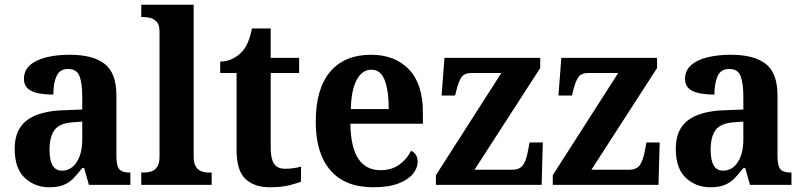

<svg xmlns="http://www.w3.org/2000/svg" viewBox="-20 -780 3389 810"><path d="M188 10Q127 10 84.5 -29.5Q42 -69 42 -153Q42 -234 94 -273Q146 -312 250 -315L327 -318V-374Q327 -426 316 -457.5Q305 -489 267 -489Q232 -489 218.5 -459Q205 -429 205 -381Q143 -381 112 -396.5Q81 -412 81 -447Q81 -483 107 -505.5Q133 -528 176.5 -538.5Q220 -549 274 -549Q372 -549 421.5 -510.5Q471 -472 471 -378V-123Q471 -81 483 -66.5Q495 -52 527 -52H530V0H355L335 -71H327Q306 -44 288 -26Q270 -8 246.5 1Q223 10 188 10ZM241 -60Q280 -60 303.5 -96Q327 -132 327 -191V-267L286 -264Q231 -260 210 -231.5Q189 -203 189 -148Q189 -60 241 -60Z M576 0V-52H587Q602 -52 617.5 -56.5Q633 -61 643 -76Q653 -91 653 -119V-647Q653 -674 642 -687Q631 -700 615.5 -704Q600 -708 587 -708H576V-760H797V-119Q797 -91 807 -76Q817 -61 832 -56.5Q847 -52 862 -52H873V0Z M1118 10Q1053 10 1015.5 -25Q978 -60 978 -148V-472H909V-520Q940 -521 963.5 -533.5Q987 -546 1001 -562Q1015 -577 1025.5 -601Q1036 -625 1043 -660H1122V-536H1242V-472H1122V-157Q1122 -111 1136 -89.5Q1150 -68 1183 -68Q1202 -68 1218.5 -70.5Q1235 -73 1250 -77V-14Q1235 -7 1201 1.5Q1167 10 1118 10Z M1555 10Q1435 10 1373.5 -62Q1312 -134 1312 -265Q1312 -406 1373 -477.5Q1434 -549 1545 -549Q1646 -549 1705 -487.5Q1764 -426 1764 -307V-258H1458Q1460 -156 1492.5 -109Q1525 -62 1585 -62Q1633 -62 1665.5 -86Q1698 -110 1714 -144Q1742 -131 1742 -98Q1742 -71 1722 -46.5Q1702 -22 1661 -6Q1620 10 1555 10ZM1620 -320Q1620 -397 1603 -441.5Q1586 -486 1547 -486Q1508 -486 1485 -443.5Q1462 -401 1460 -320Z M1819 0V-41L2095 -472H1967Q1941 -472 1928.5 -456.5Q1916 -441 1906 -401L1900 -377H1843L1855 -536H2259V-493L1982 -64H2140Q2172 -64 2186 -83Q2200 -102 2208 -146L2214 -179H2270L2265 0Z M2312 0V-41L2588 -472H2460Q2434 -472 2421.5 -456.5Q2409 -441 2399 -401L2393 -377H2336L2348 -536H2752V-493L2475 -64H2633Q2665 -64 2679 -83Q2693 -102 2701 -146L2707 -179H2763L2758 0Z M2977 10Q2916 10 2873.5 -29.5Q2831 -69 2831 -153Q2831 -234 2883 -273Q2935 -312 3039 -315L3116 -318V-374Q3116 -426 3105 -457.5Q3094 -489 3056 -489Q3021 -489 3007.5 -459Q2994 -429 2994 -381Q2932 -381 2901 -396.5Q2870 -412 2870 -447Q2870 -483 2896 -505.5Q2922 -528 2965.5 -538.5Q3009 -549 3063 -549Q3161 -549 3210.5 -510.5Q3260 -472 3260 -378V-123Q3260 -81 3272 -66.5Q3284 -52 3316 -52H3319V0H3144L3124 -71H3116Q3095 -44 3077 -26Q3059 -8 3035.5 1Q3012 10 2977 10ZM3030 -60Q3069 -60 3092.5 -96Q3116 -132 3116 -191V-267L3075 -264Q3020 -260 2999 -231.5Q2978 -203 2978 -148Q2978 -60 3030 -60Z"/></svg>

Font: Noto Serif Thai SemiCondensed
Style: Bold
Weight: 700
Width: 4
Designer: Monotype Design Team
Foundry: Monotype Imaging Inc.
Version: Version 2.002; ttfautohint (v1.8.4.7-5d5b)